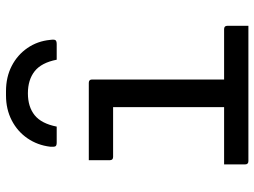

<svg xmlns="http://www.w3.org/2000/svg" viewBox="-124 -724 848 640"><g transform="rotate(-90 300.0 -404.0)"><path d="M309 -735Q264 -735 236 -712.5Q208 -690 198 -639H145Q135 -639 132.5 -643Q130 -647 131 -661Q136 -703 159 -736.5Q182 -770 219 -789Q256 -808 302 -808H316Q363 -808 400 -789Q437 -770 460 -736.5Q483 -703 487 -661Q489 -647 486 -643Q483 -639 473 -639H421Q411 -690 382.5 -712.5Q354 -735 309 -735ZM72 -81H263V-451H97Q86 -451 86 -462V-532H344Q355 -532 355 -521V-81H523Q534 -81 534 -70V0H83Q72 0 72 -11Z"/></g></svg>

Font: Recursive Mn Lnr St
Style: Regular
Weight: 400
Monospace: yes
Version: Version 1.079;hotconv 1.0.112;makeotfexe 2.5.65598; ttfautoh